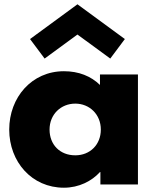

<svg xmlns="http://www.w3.org/2000/svg" viewBox="-20 -860 723 895"><path d="M120 -678 188 -587 341 -699 494 -587 562 -678 341 -840ZM23 -256C23 -406 128 -528 278 -528C347 -528 404 -505 446 -464V-513H623V0H448V-58H446C408 -16 348 15 278 15C128 15 23 -106 23 -256ZM211 -256C211 -186 259 -136 331 -136C400 -136 450 -186 450 -256C450 -327 397 -377 331 -377C264 -377 211 -327 211 -256Z"/></svg>

Font: Hussar Techniczny
Style: Bold 
Weight: 700
Foundry: Cannot Into Space Fonts
Version: Version 0.77